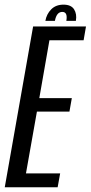

<svg xmlns="http://www.w3.org/2000/svg" viewBox="-49 -786 381 806"><path d="M-29 0 90 -675H312L302 -617H158.5L116 -374H252.5L242.5 -317.5H106L60 -58H203.5L193 0ZM217.5 -766.5Q249.5 -766.5 262 -746.8Q274.5 -727 269.5 -698.5H229.5Q236 -736 212.5 -736Q188.5 -736 181.5 -698.5H141.5Q146.5 -727 166 -746.8Q185.5 -766.5 217.5 -766.5Z"/></svg>

Font: Anybody Condensed Regular
Style: Italic
Weight: 400
Width: 3
Italic angle: -10°
Designer: Tyler Finck
Foundry: Etcetera Type Company
Version: Version 1.010; ttfautohint (v1.8.3) -l 8 -r 50 -G 200 -x 14 